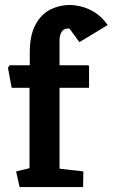

<svg xmlns="http://www.w3.org/2000/svg" viewBox="-20 -754 454 774"><path d="M59 0 45 -63 99 -76V-400H27L12 -481L19 -491H100V-541Q100 -612 123 -654.5Q146 -697 183 -715.5Q220 -734 261 -734Q281 -734 308 -727.5Q335 -721 363 -703.5Q391 -686 414 -653L300 -584L260 -639H255Q237 -639 228.5 -625.5Q220 -612 220 -592V-491H334Q339 -491 339 -485V-400H220V-74L316 -63L315 0Z"/></svg>

Font: Kreon
Style: Bold
Weight: 700
Designer: Julia Petretta
Foundry: Julia Petretta and Eli Heuer
Version: Version 2.002